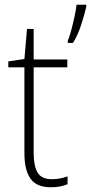

<svg xmlns="http://www.w3.org/2000/svg" viewBox="-20 -780 384 810"><path d="M199 -24Q218 -24 235 -27.5Q252 -31 265 -36V-3Q251 3 234 6.5Q217 10 194 10Q134 10 108.5 -26.5Q83 -63 83 -133V-496H15V-521L83 -531L94 -658H122V-529H264V-496H122V-135Q122 -80 138.5 -52Q155 -24 199 -24ZM344 -752Q337 -719 322 -674Q307 -629 288 -599H266V-608Q272 -621 280 -650.5Q288 -680 294.5 -710.5Q301 -741 303 -760H344Z"/></svg>

Font: Noto Sans Gujarati SemiCondensed ExtraLight
Style: Regular
Weight: 200
Width: 4
Designer: Jelle Bosma - Monotype Design Team, Universal Thirst
Foundry: Monotype Imaging Inc.
Version: Version 2.106; ttfautohint (v1.8.4.7-5d5b)